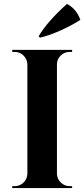

<svg xmlns="http://www.w3.org/2000/svg" viewBox="-20 -953 427 973"><path d="M182.6 -762.2 175.8 -769Q218.3 -842.3 319.3 -933.1Q368.2 -907.7 387.2 -852.1Q340.8 -822.8 285.6 -798.1Q230.5 -773.4 182.6 -762.2ZM345.2 -9.8 345.7 0H42V-9.8H54.7Q81.1 -9.8 99.6 -28.3Q118.2 -46.9 118.7 -72.8V-627.4Q117.7 -653.3 99.1 -671.6Q80.6 -689.9 54.7 -689.9H42V-700.2H345.7L345.2 -689.9H333Q307.1 -689.9 288.1 -671.9Q269 -653.8 268.6 -627.9V-72.8Q269 -46.9 287.8 -28.3Q306.6 -9.8 333 -9.8Z"/></svg>

Font: Cinzel Bold
Style: Regular
Weight: 700
Designer: Natanael Gama
Version: Version 1.001;PS 001.001;hotconv 1.0.56;makeotf.lib2.0.21325